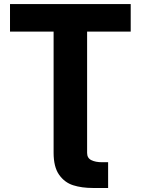

<svg xmlns="http://www.w3.org/2000/svg" viewBox="-20 -727 693 946"><path d="M482.4 72.3H512.7V199.2H438.5Q382.8 199.2 340.6 185.8Q298.3 172.4 271.2 134Q244.1 95.7 244.1 25.4V-571.3H29.3V-707H624V-571.3H409.2V26.4Q409.2 51.8 429.9 62Q450.7 72.3 482.4 72.3Z"/></svg>

Font: Pretendard JP ExtraBold
Style: Regular
Weight: 800
Designer: Base glyphs from Inter by Rasmus Andersson; Hangeul glyphs from Noto Sans CJK(Source Han Sans) by Jang Soo-young and Kan
Foundry: Kil Hyung-jin
Version: Version 1.309